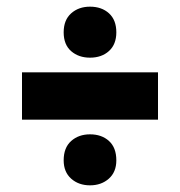

<svg xmlns="http://www.w3.org/2000/svg" viewBox="-20 -610 540 576"><path d="M46 -251V-393H454V-251ZM250 -437Q216 -437 193.5 -456.5Q171 -476 171 -513Q171 -550 193.5 -570Q216 -590 250 -590Q285 -590 307 -570Q329 -550 329 -513Q329 -477 307 -457Q285 -437 250 -437ZM250 -54Q216 -54 193.5 -74Q171 -94 171 -129Q171 -167 193.5 -187Q216 -207 250 -207Q285 -207 307 -187Q329 -167 329 -129Q329 -94 306.5 -74Q284 -54 250 -54Z"/></svg>

Font: Bricolage Grotesque 72pt ExtraBold
Style: Regular
Weight: 800
Designer: Mathieu Triay
Foundry: Atelier Triay
Version: Version 1.001;gftools[0.9.33.dev8+g029e19f]